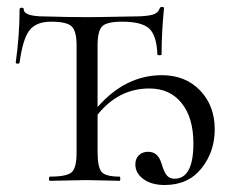

<svg xmlns="http://www.w3.org/2000/svg" viewBox="-20 -517 657 549"><path d="M443 -302Q510 -302 552 -258.5Q594 -215 594 -147Q594 -83 556 -35.5Q518 12 451 12Q413 12 390 -5Q367 -22 367 -47Q367 -63 377 -73Q387 -83 404 -83Q432 -83 442 -49Q449 -25 457 -15.5Q465 -6 479 -6Q533 -6 533 -107Q533 -180 499.5 -222Q466 -264 407 -264Q319 -264 259 -189V-83Q259 -39 270.5 -25.5Q282 -12 322 -12Q324 -12 324 -6Q324 0 322 0Q310 0 278.5 -1Q247 -2 228 -2Q208 -2 172 -1Q136 0 123 0Q120 0 120 -6Q120 -12 123 -12Q171 -12 185 -24.5Q199 -37 199 -81V-387Q199 -428 185 -441.5Q171 -455 126 -455Q83 -455 64 -430Q45 -405 36 -338Q36 -335 30.5 -335Q25 -335 25 -338Q36 -418 36 -490Q36 -495 42 -495Q48 -495 48 -490Q48 -470 109 -470Q175 -468 227 -468Q262 -468 304.5 -469Q347 -470 360 -470Q397 -470 414.5 -474.5Q432 -479 437 -494Q438 -497 443.5 -497Q449 -497 449 -494Q442 -424 442 -361Q442 -359 436 -359Q430 -359 430 -361Q428 -415 407 -435Q386 -455 329 -455Q285 -455 272 -441.5Q259 -428 259 -387V-211Q339 -302 443 -302Z"/></svg>

Font: Cormorant SC
Style: Regular
Weight: 400
Designer: Christian Thalmann (Catharsis Fonts)
Version: Version 1.000;PS 002.000;hotconv 1.0.88;makeotf.lib2.5.64775